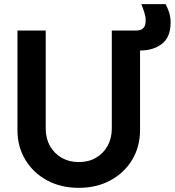

<svg xmlns="http://www.w3.org/2000/svg" viewBox="-20 -892 841 924"><path d="M359 12Q445 12 511.5 -24Q578 -60 616 -123Q654 -186 654 -266V-649Q719 -649 760 -681.5Q801 -714 801 -783Q801 -810 794.5 -830.5Q788 -851 777 -872H660Q668 -853 674.5 -832.5Q681 -812 681 -795Q681 -770 672 -759.5Q663 -749 652 -747Q641 -745 633 -745H518V-273Q518 -226 497.5 -189.5Q477 -153 441.5 -132.5Q406 -112 359 -112Q313 -112 277 -132.5Q241 -153 220.5 -189.5Q200 -226 200 -273V-745H64V-266Q64 -186 102 -123Q140 -60 206.5 -24Q273 12 359 12Z"/></svg>

Font: Plus Jakarta Sans
Style: Bold
Weight: 700
Designer: Gumpita Rahayu
Foundry: Tokotype
Version: Version 2.004; ttfautohint (v1.8.3)